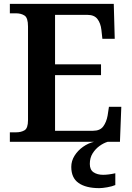

<svg xmlns="http://www.w3.org/2000/svg" viewBox="-20 -734 683 994"><path d="M31 0V-49H64Q89 -49 107 -59.5Q125 -70 125 -112V-597Q125 -642 107 -653.5Q89 -665 64 -665H31V-714H569L574 -533H510L505 -579Q501 -614 484.5 -635.5Q468 -657 433 -657H265V-401H503V-345H265V-57H462Q498 -57 514.5 -79.5Q531 -102 537 -135L544 -181H608L601 0ZM494 240Q425 240 387 213.5Q349 187 349 130Q349 99 366 72Q383 45 410 26Q437 7 467 0H538Q517 6 495.5 21.5Q474 37 459.5 60Q445 83 445 115Q445 145 464.5 158Q484 171 514 171Q527 171 543 169Q559 167 577 163V224Q561 231 535.5 235.5Q510 240 494 240Z"/></svg>

Font: Noto Naskh Arabic UI Semi
Style: Bold
Weight: 700
Designer: Monotype Design Team, David Williams, Mohamad Dakak and Nizar Qandah
Foundry: Monotype Imaging Inc.
Version: Version 2.014; ttfautohint (v1.8.4.7-5d5b)